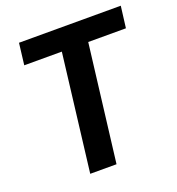

<svg xmlns="http://www.w3.org/2000/svg" viewBox="-120 -746 778 844"><g transform="rotate(-20 269.0 -324.0)"><path d="M538.1 -648.4 525.4 -547.4H349.1L282.2 0H159.2L225.6 -547.4H49.8L62 -648.4Z"/></g></svg>

Font: Carlito
Style: Bold Italic
Weight: 700
Italic angle: -7°
Designer: Lukasz Dziedzic
Foundry: tyPoland Lukasz Dziedzic
Version: Version 1.104